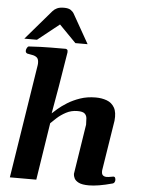

<svg xmlns="http://www.w3.org/2000/svg" viewBox="-64 -1037 802 1092"><g transform="rotate(5 337.5 -491.0)"><path d="M33.7 0 135.7 -648.9Q136.2 -652.8 136.5 -656Q136.7 -659.2 136.7 -662.6Q136.7 -685.5 125.2 -694.1Q113.8 -702.6 98.1 -704.8Q82.5 -707 70.8 -710Q65.9 -712.4 63.2 -716.3Q60.5 -720.2 61.5 -729.5Q62.5 -735.4 66.7 -742.9Q70.8 -750.5 76.7 -751Q146.5 -755.4 201.7 -755.6Q256.8 -755.9 286.6 -755.9Q290.5 -755.9 294.9 -752Q299.3 -748 298.3 -736.3L266.1 -539.1L238.8 -383.3Q248 -392.1 268.8 -410.2Q289.6 -428.2 320.8 -447.8Q352.1 -467.3 392.3 -481.2Q432.6 -495.1 481.4 -495.1Q515.6 -495.1 544.2 -484.6Q572.8 -474.1 588.1 -447.5Q603.5 -420.9 598.6 -372.6L553.2 -85.4Q551.8 -64.5 560.1 -57.4Q568.4 -50.3 581.1 -50.3Q592.3 -50.3 604.7 -53Q617.2 -55.7 620.6 -55.7Q627.4 -55.7 630.1 -49.8Q632.8 -43.9 632.8 -37.1Q632.8 -31.7 630.1 -25.4Q627.4 -19 620.6 -16.6Q576.2 -4.4 543 1Q509.8 6.3 485.4 6.3Q446.3 6.3 427 -3.4Q407.7 -13.2 401.4 -26.6Q395 -40 395 -51.3L439.5 -336.4Q439.5 -356 438 -372.6Q436.5 -389.2 425.3 -399.2Q414.1 -409.2 384.8 -409.2Q348.6 -409.2 319.1 -393.3Q289.6 -377.4 268.3 -357.9Q247.1 -338.4 235.4 -326.7L184.6 0ZM46.9 -793 192.9 -962.9Q202.1 -973.6 217 -980.7Q231.9 -987.8 256.8 -987.8Q282.2 -987.8 295.2 -979Q308.1 -970.2 314.5 -958.5L408.2 -793H338.4L242.2 -891.1L119.1 -793Z"/></g></svg>

Font: Gelasio
Style: Italic
Weight: 400
Italic angle: -8.5°
Designer: Eben Sorkin
Foundry: Eben Sorkin
Version: Version 1.008